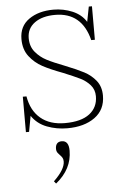

<svg xmlns="http://www.w3.org/2000/svg" viewBox="-52 -518 506 788"><g transform="rotate(-5 201.0 -124.0)"><path d="M42 -135H57Q67 -76 105 -44Q143 -12 205 -12Q272 -12 306.5 -38.5Q341 -65 341 -111Q341 -138 324.5 -157Q308 -176 283.5 -188Q259 -200 215 -218Q164 -237 132.5 -254Q101 -271 79 -299.5Q57 -328 57 -371Q57 -424 97 -452Q137 -480 198 -480Q239 -480 276 -464.5Q313 -449 332 -418L344 -480H357V-342H342Q313 -458 203 -458Q150 -458 118.5 -435Q87 -412 87 -372Q87 -338 106 -315Q125 -292 152 -278Q179 -264 226 -246Q274 -227 302.5 -212Q331 -197 350.5 -172.5Q370 -148 370 -111Q370 -53 326.5 -21.5Q283 10 213 10Q169 10 129.5 -5Q90 -20 67 -54L55 11H42ZM139 222Q186 177 186 144Q186 135 182.5 129Q179 123 172 116Q171 115 165 108Q159 101 159 90Q159 76 165.5 68.5Q172 61 185 61Q214 61 214 102Q214 178 147 232Z"/></g></svg>

Font: Taviraj Thin
Style: Regular
Weight: 250
Designer: Katatrad Team
Foundry: CadsonDemak
Version: Version 1.001